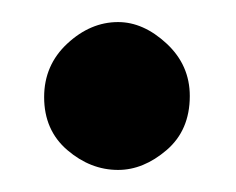

<svg xmlns="http://www.w3.org/2000/svg" viewBox="-20 -375 214 174"><path d="M20 -287Q20 -316 41 -335.5Q62 -355 87 -355Q110 -355 131 -335.5Q152 -316 152 -288Q152 -257 131 -239Q110 -221 87 -221Q62 -221 41 -239Q20 -257 20 -287Z"/></svg>

Font: Reem Kufi Fun SemiBold
Style: Regular
Weight: 600
Designer: Khaled Hosny
Version: Version 1.005